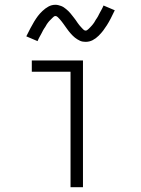

<svg xmlns="http://www.w3.org/2000/svg" viewBox="-20 -783 590 803"><path d="M275 0V-483H113V-530H327V0ZM338 -608Q332 -608 326 -609Q320 -610 314.5 -612.5Q309 -615 303.5 -618.5Q298 -622 293.5 -625.5Q289 -629 284.5 -633.5Q280 -638 276 -642.5Q272 -647 268 -652Q264 -657 260.5 -662Q257 -667 253 -672.5Q249 -678 245.5 -683Q242 -688 238 -693Q234 -698 230.5 -702Q227 -706 222 -711Q217 -716 212 -716Q208 -716 205 -713.5Q202 -711 199.5 -708.5Q197 -706 193 -702Q189 -698 187 -696Q185 -694 183.5 -692Q182 -690 180 -687.5Q178 -685 176 -682Q174 -679 172.5 -676Q171 -673 169 -670Q167 -667 164.5 -663.5Q162 -660 160 -656Q158 -652 156 -648Q154 -644 151.5 -639.5Q149 -635 146.5 -630.5Q144 -626 141.5 -621Q139 -616 137 -611L90 -631Q99 -649 107 -664.5Q115 -680 123 -693Q131 -706 138.5 -716Q146 -726 157.5 -737Q169 -748 182.5 -755.5Q196 -763 212 -763Q218 -763 224 -761.5Q230 -760 235.5 -758Q241 -756 246.5 -752.5Q252 -749 256.5 -745Q261 -741 265.5 -737Q270 -733 274 -728Q278 -723 282 -718Q286 -713 289.5 -708.5Q293 -704 297 -698.5Q301 -693 304.5 -687.5Q308 -682 312 -677.5Q316 -673 319.5 -669Q323 -665 328 -660Q333 -655 338 -655Q342 -655 345 -657.5Q348 -660 350.5 -662Q353 -664 357 -668.5Q361 -673 363 -675Q365 -677 366.5 -679Q368 -681 370 -683.5Q372 -686 374 -689Q376 -692 377.5 -695Q379 -698 381 -701Q383 -704 385.5 -707.5Q388 -711 390 -715Q392 -719 394 -723Q396 -727 398.5 -731.5Q401 -736 403.5 -740.5Q406 -745 408.5 -750Q411 -755 413 -760L460 -740Q451 -721 443 -705.5Q435 -690 427 -677.5Q419 -665 411.5 -655Q404 -645 392.5 -633.5Q381 -622 367.5 -615Q354 -608 338 -608Z"/></svg>

Font: Lode Dark Term
Style: Regular
Weight: 400
Monospace: yes
Designer: Belleve Invis
Foundry: Belleve Invis
Version: Version 29.2.0